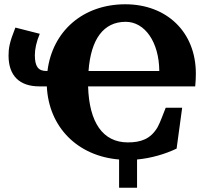

<svg xmlns="http://www.w3.org/2000/svg" viewBox="-20 -734 956 898"><path d="M20 -474C20 -379 72 -330 164 -330H199C208 -139 343 -4 537 12V144H621V12C686 6 752 -13 806 -39L832 -230H755C742 -199 732 -167 717 -139C684 -83 638 -68 578 -68C461 -68 397 -161 392 -330H893C895 -349 896 -371 896 -390C896 -585 759 -714 566 -714C368 -714 225 -588 202 -402H197C159 -402 143 -423 143 -476C143 -504 150 -538 166 -576L52 -605C24 -535 20 -508 20 -474ZM394 -402C405 -551 464 -632 568 -632C657 -632 724 -538 725 -402Z"/></svg>

Font: LT Superior Serif ExtraBold
Style: Regular
Weight: 800
Designer: Daniel Lyons
Foundry: LyonsType
Version: Version 2.120;FEAKit 1.0